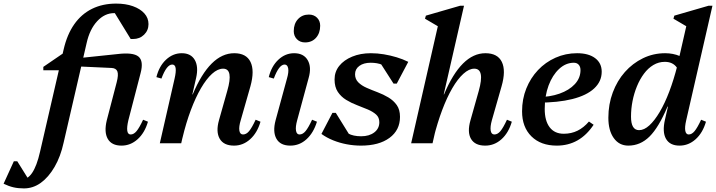

<svg xmlns="http://www.w3.org/2000/svg" viewBox="-216 -797 3983 1068"><path d="M-83 251Q-115 251 -141 245Q-167 239 -196 225L-139 100H-120L-42 225H-104V204Q-64 204 -37.5 165Q-11 126 7 46L138 -522Q157 -605 197 -662Q237 -719 296 -748Q355 -777 430 -777Q483 -777 523.5 -762.5Q564 -748 587 -722.5Q610 -697 610 -663Q610 -628 585.5 -604Q561 -580 524 -580H511L408 -748H501L493 -684Q484 -702 464 -713Q444 -724 419 -724Q366 -724 324.5 -679Q283 -634 266 -558L138 -4Q121 74 87.5 131.5Q54 189 11 220Q-32 251 -83 251ZM25 -406V-425L139 -503V-406ZM460 13Q405 13 383.5 -24.5Q362 -62 378 -128L433 -339Q444 -381 437 -399.5Q430 -418 404 -419L186 -429L196 -471L435 -496Q524 -507 554 -482.5Q584 -458 566 -390L498 -128Q489 -90 492 -69.5Q495 -49 511 -49Q528 -49 543.5 -67.5Q559 -86 580 -131L607 -120Q589 -58 549.5 -22.5Q510 13 460 13Z M1086 13Q1028 13 1006 -25.5Q984 -64 1002 -128L1048 -291Q1084 -415 1025 -415Q995 -415 963.5 -386.5Q932 -358 902 -306.5Q872 -255 845.5 -184.5Q819 -114 799 -30H749L794 -272H856Q952 -501 1087 -501Q1154 -501 1177.5 -452.5Q1201 -404 1177 -317L1123 -128Q1112 -92 1115.5 -70.5Q1119 -49 1136 -49Q1154 -49 1169.5 -67.5Q1185 -86 1206 -131L1233 -120Q1215 -58 1175.5 -22.5Q1136 13 1086 13ZM673 0 755 -359Q764 -398 761 -418Q758 -438 742 -438Q711 -438 682 -360L654 -368Q669 -429 707.5 -465Q746 -501 795 -501Q846 -501 867.5 -463.5Q889 -426 875 -364L792 0Z M1399 13Q1343 13 1321.5 -25.5Q1300 -64 1317 -128L1380 -359Q1391 -396 1387 -417Q1383 -438 1367 -438Q1336 -438 1307 -360L1279 -368Q1294 -429 1332.5 -465Q1371 -501 1420 -501Q1473 -501 1495.5 -462.5Q1518 -424 1501 -364L1437 -128Q1427 -92 1430.5 -70.5Q1434 -49 1450 -49Q1468 -49 1483.5 -67.5Q1499 -86 1520 -131L1547 -120Q1528 -58 1489 -22.5Q1450 13 1399 13ZM1481 -561Q1453 -561 1435.5 -579Q1418 -597 1418 -624Q1418 -665 1441.5 -690.5Q1465 -716 1502 -716Q1530 -716 1547.5 -698.5Q1565 -681 1565 -654Q1565 -613 1542 -587Q1519 -561 1481 -561Z M1792 13Q1752 13 1712.5 5.5Q1673 -2 1637 -16.5Q1601 -31 1572 -52L1633 -169H1652L1732 -40L1671 -46V-105Q1692 -70 1720.5 -54.5Q1749 -39 1793 -39Q1838 -39 1866 -60.5Q1894 -82 1894 -117Q1894 -144 1876 -160Q1858 -176 1830 -188Q1802 -200 1770 -212Q1738 -224 1709.5 -241.5Q1681 -259 1663 -286Q1645 -313 1645 -355Q1645 -398 1671 -430.5Q1697 -463 1743 -482Q1789 -501 1847 -501Q1883 -501 1919 -495Q1955 -489 1990 -478.5Q2025 -468 2055 -453L1991 -332H1973L1891 -460L1959 -454V-401Q1938 -425 1910.5 -436.5Q1883 -448 1846 -448Q1807 -448 1783 -430.5Q1759 -413 1759 -384Q1759 -357 1777 -339Q1795 -321 1823.5 -308.5Q1852 -296 1884 -284Q1916 -272 1944.5 -255Q1973 -238 1991 -212.5Q2009 -187 2009 -147Q2009 -73 1950.5 -30Q1892 13 1792 13Z M2071 0 2229 -693 2252 -632 2148 -693 2153 -710 2343 -765H2365L2190 0ZM2483 13Q2426 13 2404 -24.5Q2382 -62 2401 -128L2447 -291Q2482 -415 2422 -415Q2393 -415 2361.5 -386.5Q2330 -358 2300 -306.5Q2270 -255 2243.5 -184.5Q2217 -114 2196 -30H2147L2191 -272H2254Q2350 -501 2484 -501Q2552 -501 2575.5 -452.5Q2599 -404 2574 -317L2520 -128Q2510 -92 2513.5 -70.5Q2517 -49 2534 -49Q2552 -49 2567.5 -67.5Q2583 -86 2604 -131L2631 -120Q2613 -58 2573.5 -22.5Q2534 13 2483 13Z M2881 13Q2792 13 2740 -38.5Q2688 -90 2688 -178Q2688 -246 2711.5 -304.5Q2735 -363 2776.5 -407Q2818 -451 2874 -476Q2930 -501 2994 -501Q3058 -501 3094.5 -473.5Q3131 -446 3131 -398Q3131 -344 3089 -305Q3047 -266 2967.5 -246Q2888 -226 2775 -226V-257Q2842 -257 2896 -276Q2950 -295 2981.5 -329Q3013 -363 3013 -407Q3013 -426 3003 -437Q2993 -448 2976 -448Q2931 -448 2894 -413.5Q2857 -379 2835.5 -321.5Q2814 -264 2814 -191Q2814 -125 2841.5 -89Q2869 -53 2920 -53Q2962 -53 2996.5 -70Q3031 -87 3060 -121L3086 -103Q3009 13 2881 13Z M3279 13Q3228 13 3198 -29Q3168 -71 3168 -142Q3168 -217 3192.5 -282.5Q3217 -348 3260 -396.5Q3303 -445 3360.5 -473Q3418 -501 3484 -501Q3528 -501 3566 -485Q3604 -469 3629 -439L3572 -324Q3572 -388 3549.5 -420.5Q3527 -453 3482 -453Q3448 -453 3418.5 -435.5Q3389 -418 3366 -387Q3343 -356 3327 -317Q3311 -278 3302.5 -235Q3294 -192 3294 -148Q3294 -73 3339 -73Q3367 -73 3396 -99.5Q3425 -126 3453.5 -174Q3482 -222 3507 -288Q3532 -354 3552 -433L3602 -421L3569 -204H3497Q3448 -88 3397 -37.5Q3346 13 3279 13ZM3564 13Q3510 13 3488.5 -25Q3467 -63 3483 -132L3611 -693L3634 -632L3530 -693L3535 -710L3725 -765H3747L3601 -128Q3592 -89 3596 -69Q3600 -49 3615 -49Q3632 -49 3647.5 -67.5Q3663 -86 3684 -131L3711 -120Q3693 -58 3653.5 -22.5Q3614 13 3564 13Z"/></svg>

Font: Platypi Light Medium
Style: Italic
Weight: 500
Italic angle: -13°
Version: Version 1.200